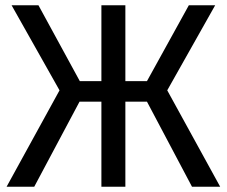

<svg xmlns="http://www.w3.org/2000/svg" viewBox="-20 -709 861 729"><path d="M615 -366 816 0H709L538 -323H456V0H365V-323H282L110 0H5L206 -366L24 -689H126L283 -401H365V-689H456V-401H538L697 -689H797Z"/></svg>

Font: Fira GO
Style: Regular
Weight: 400
Designer: Carrois Corporate
Foundry: Carrois Corporate GbR
Version: Version 0.300